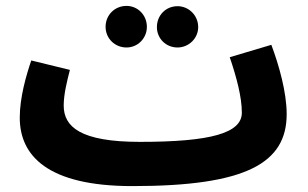

<svg xmlns="http://www.w3.org/2000/svg" viewBox="-20 -610 1043 651"><path d="M409 -449C447 -449 478 -480 478 -519C478 -559 447 -590 409 -590C369 -590 338 -559 338 -519C338 -480 369 -449 409 -449ZM582 -449C620 -449 652 -480 652 -518C652 -558 620 -589 582 -589C542 -589 512 -558 512 -518C512 -480 542 -449 582 -449ZM429 21C815 21 952 -57 952 -223C952 -297 926 -389 900 -458L759 -416C782 -348 800 -281 800 -228C800 -159 696 -129 455 -129L454 -128V-129C253 -129 196 -180 196 -252C196 -290 207 -334 217 -373L86 -405C69 -355 47 -280 47 -211C47 -83 140 21 429 21Z"/></svg>

Font: Noto Sans Arabic UI SmCn XBd
Style: Regular
Weight: 800
Width: 4
Designer: Monotype Design Team, Nadine Chahine and Nizar Qandah
Foundry: Monotype Imaging Inc.
Version: Version 2.010